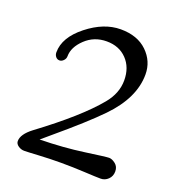

<svg xmlns="http://www.w3.org/2000/svg" viewBox="-120 -740 779 845"><g transform="rotate(20 269.5 -318.0)"><path d="M45 -25Q45 -57 91 -92Q270 -225 350 -322Q394 -375 394 -435.5Q394 -496 358 -533.5Q322 -571 263.5 -571Q205 -571 164 -532Q123 -493 123 -450Q123 -439 114.5 -430Q106 -421 95.5 -421Q85 -421 78 -429.5Q71 -438 71 -450Q71 -520 148 -581Q225 -642 303.5 -642Q382 -642 427.5 -598Q473 -554 473 -492Q473 -382 370 -276Q305 -209 174 -99L133 -64Q245 -66 340 -79.5Q435 -93 448.5 -93Q462 -93 478 -80.5Q494 -68 494 -45.5Q494 -23 479 -8.5Q464 6 444 6Q424 6 368 3Q312 0 258 0Q204 0 152.5 3Q101 6 86 6Q71 6 58 -3Q45 -12 45 -25Z"/></g></svg>

Font: Macondo Swash Caps
Style: Regular
Weight: 400
Designer: John Vargas Beltran
Foundry: John Vargas Beltran
Version: Version 2.001